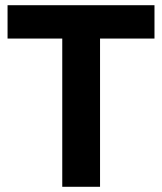

<svg xmlns="http://www.w3.org/2000/svg" viewBox="-20 -717 623 737"><path d="M219 -569H9V-697H573V-569H364V0H219Z"/></svg>

Font: Hanken Grotesk ExtraBold
Style: Regular
Weight: 800
Designer: Alfredo Marco Pradil
Foundry: Hanken Design Co.
Version: Version 3.014